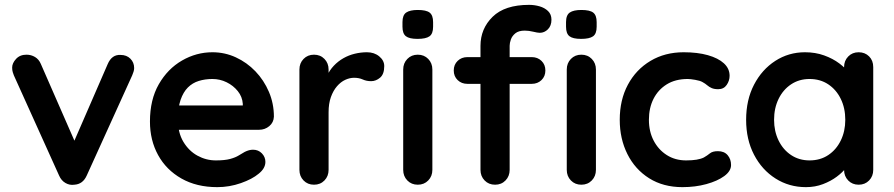

<svg xmlns="http://www.w3.org/2000/svg" viewBox="-20 -760 3678 790"><path d="M89 -535Q108 -535 124 -525.5Q140 -516 148 -497L295 -161L273 -151L423 -496Q440 -536 476 -534Q501 -534 516.5 -518.5Q532 -503 532 -480Q532 -473 529.5 -465Q527 -457 524 -450L337 -38Q321 -2 286 0Q267 3 249.5 -7Q232 -17 223 -38L37 -450Q35 -455 32.5 -463Q30 -471 30 -482Q30 -500 46 -517.5Q62 -535 89 -535Z M874 10Q789 10 726.5 -25.5Q664 -61 630.5 -122Q597 -183 597 -260Q597 -350 633.5 -413.5Q670 -477 729 -511Q788 -545 854 -545Q905 -545 950.5 -524Q996 -503 1031 -466.5Q1066 -430 1086.5 -382Q1107 -334 1107 -280Q1106 -256 1088 -241Q1070 -226 1046 -226H664L634 -326H1001L979 -306V-333Q977 -362 958.5 -385Q940 -408 912.5 -421.5Q885 -435 854 -435Q824 -435 798 -427Q772 -419 753 -400Q734 -381 723 -349Q712 -317 712 -268Q712 -214 734.5 -176.5Q757 -139 792.5 -119.5Q828 -100 868 -100Q905 -100 927 -106Q949 -112 962.5 -120.5Q976 -129 987 -135Q1005 -144 1021 -144Q1043 -144 1057.5 -129Q1072 -114 1072 -94Q1072 -67 1044 -45Q1018 -23 971 -6.5Q924 10 874 10Z M1272 0Q1246 0 1229 -17.5Q1212 -35 1212 -61V-474Q1212 -500 1229 -517.5Q1246 -535 1272 -535Q1298 -535 1315 -517.5Q1332 -500 1332 -474V-380L1325 -447Q1336 -471 1353.5 -489.5Q1371 -508 1393 -520.5Q1415 -533 1440 -539Q1465 -545 1490 -545Q1520 -545 1540.5 -528Q1561 -511 1561 -488Q1561 -455 1544 -440.5Q1527 -426 1507 -426Q1488 -426 1472.5 -433Q1457 -440 1437 -440Q1419 -440 1400.5 -431.5Q1382 -423 1366.5 -405Q1351 -387 1341.5 -360.5Q1332 -334 1332 -298V-61Q1332 -35 1315 -17.5Q1298 0 1272 0Z M1759 -61Q1759 -35 1742 -17.5Q1725 0 1699 0Q1673 0 1656 -17.5Q1639 -35 1639 -61V-474Q1639 -500 1656 -517.5Q1673 -535 1699 -535Q1725 -535 1742 -517.5Q1759 -500 1759 -474ZM1698 -600Q1664 -600 1650 -611Q1636 -622 1636 -650V-669Q1636 -698 1651.5 -708.5Q1667 -719 1699 -719Q1734 -719 1748 -708Q1762 -697 1762 -669V-650Q1762 -621 1747 -610.5Q1732 -600 1698 -600Z M2157 -740Q2179 -740 2200 -734Q2221 -728 2235 -714.5Q2249 -701 2249 -679Q2249 -654 2234.5 -639.5Q2220 -625 2201 -625Q2192 -625 2174 -629.5Q2156 -634 2139 -634Q2114 -634 2100.5 -623Q2087 -612 2082 -597.5Q2077 -583 2077 -572V-61Q2077 -35 2060 -17.5Q2043 0 2017 0Q1991 0 1974 -17.5Q1957 -35 1957 -61V-571Q1957 -642 2007 -691Q2057 -740 2157 -740ZM2168 -525Q2192 -525 2208 -509.5Q2224 -494 2224 -470Q2224 -446 2208 -430.5Q2192 -415 2168 -415H1903Q1879 -415 1863 -430.5Q1847 -446 1847 -470Q1847 -494 1863 -509.5Q1879 -525 1903 -525ZM2432 -61Q2432 -35 2415 -17.5Q2398 0 2372 0Q2346 0 2329 -17.5Q2312 -35 2312 -61V-474Q2312 -500 2329 -517.5Q2346 -535 2372 -535Q2398 -535 2415 -517.5Q2432 -500 2432 -474ZM2371 -600Q2337 -600 2323 -611Q2309 -622 2309 -650V-669Q2309 -698 2324.5 -708.5Q2340 -719 2372 -719Q2407 -719 2421 -708Q2435 -697 2435 -669V-650Q2435 -621 2420 -610.5Q2405 -600 2371 -600Z M2793 -545Q2850 -545 2892.5 -533Q2935 -521 2958.5 -499.5Q2982 -478 2982 -448Q2982 -428 2970 -410.5Q2958 -393 2935 -393Q2919 -393 2908.5 -397.5Q2898 -402 2890 -409Q2882 -416 2871 -422Q2861 -428 2840.5 -431.5Q2820 -435 2810 -435Q2759 -435 2723.5 -413Q2688 -391 2669 -353.5Q2650 -316 2650 -267Q2650 -219 2669.5 -181.5Q2689 -144 2723.5 -122Q2758 -100 2803 -100Q2828 -100 2846 -103Q2864 -106 2876 -112Q2890 -120 2901 -129Q2912 -138 2934 -138Q2960 -138 2974 -121.5Q2988 -105 2988 -81Q2988 -56 2960 -35.5Q2932 -15 2886.5 -2.5Q2841 10 2788 10Q2709 10 2651 -26.5Q2593 -63 2561.5 -126Q2530 -189 2530 -267Q2530 -349 2563.5 -411.5Q2597 -474 2656.5 -509.5Q2716 -545 2793 -545Z M3513 -545Q3539 -545 3556 -528Q3573 -511 3573 -484V-61Q3573 -35 3556 -17.5Q3539 0 3513 0Q3487 0 3470 -17.5Q3453 -35 3453 -61V-110L3475 -101Q3475 -88 3461 -69.5Q3447 -51 3423 -33Q3399 -15 3366.5 -2.5Q3334 10 3296 10Q3227 10 3171 -25.5Q3115 -61 3082.5 -123.5Q3050 -186 3050 -267Q3050 -349 3082.5 -411.5Q3115 -474 3170 -509.5Q3225 -545 3292 -545Q3335 -545 3371 -532Q3407 -519 3433.5 -499Q3460 -479 3474.5 -458.5Q3489 -438 3489 -424L3453 -411V-484Q3453 -510 3470 -527.5Q3487 -545 3513 -545ZM3311 -100Q3355 -100 3388 -122Q3421 -144 3439.5 -182Q3458 -220 3458 -267Q3458 -315 3439.5 -353Q3421 -391 3388 -413Q3355 -435 3311 -435Q3268 -435 3235 -413Q3202 -391 3183.5 -353Q3165 -315 3165 -267Q3165 -220 3183.5 -182Q3202 -144 3235 -122Q3268 -100 3311 -100Z"/></svg>

Font: zvoove
Style: Bold
Weight: 700
Designer: Vernon Adams (Nunito) & Andrew Paglinawan (Quicksand)
Foundry: zvoove
Version: Version 3.006